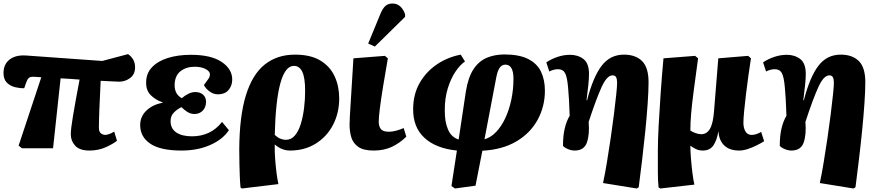

<svg xmlns="http://www.w3.org/2000/svg" viewBox="-26 -843 4970 1093"><path d="M483 14Q427 14 402 -13.5Q377 -41 377 -78Q377 -108 389.5 -183Q402 -258 427 -390Q400 -392 373 -394Q346 -396 319 -397L276 1H99L80 -14L209 -403Q196 -404 184 -405Q172 -406 162 -406Q144 -406 136.5 -398Q129 -390 122 -370L112 -341Q88 -340 60.5 -346.5Q33 -353 13.5 -372Q-6 -391 -6 -428Q-6 -477 28.5 -504Q63 -531 123 -527L556 -496L703 -535Q743 -507 743 -460Q743 -420 715 -399Q687 -378 652 -378Q635 -378 607 -380Q579 -382 547 -383Q542 -283 539.5 -216.5Q537 -150 537 -115Q537 -93 548.5 -84Q560 -75 574 -75Q580 -75 594.5 -79.5Q609 -84 624 -94L640 -42Q620 -25 577.5 -5.5Q535 14 483 14Z M1007 14Q887 14 829.5 -25Q772 -64 772 -131Q772 -180 808 -214Q844 -248 900 -258V-260Q858 -275 831.5 -302Q805 -329 806 -374Q806 -425 839 -460Q872 -495 929.5 -513Q987 -531 1061 -531Q1176 -531 1236.5 -490Q1297 -449 1296 -388Q1295 -353 1274 -329.5Q1253 -306 1215 -306Q1188 -306 1165.5 -323.5Q1143 -341 1135 -359Q1153 -383 1161 -395Q1169 -407 1169 -420Q1169 -437 1144.5 -450Q1120 -463 1082 -463Q1034 -463 1001.5 -437.5Q969 -412 968 -359Q968 -306 1009 -284Q1026 -299 1046 -309Q1066 -319 1086 -319Q1113 -319 1130 -304Q1147 -289 1147 -262Q1146 -231 1127.5 -212.5Q1109 -194 1081 -194Q1059 -194 1040.5 -206Q1022 -218 1007 -233Q985 -223 965 -203.5Q945 -184 945 -154Q945 -111 977.5 -89Q1010 -67 1067 -67Q1119 -67 1162 -87Q1205 -107 1238 -149L1277 -102Q1242 -49 1170.5 -17.5Q1099 14 1007 14Z M1351 230 1343 224Q1340 189 1339 157.5Q1338 126 1337 90.5Q1336 55 1336 8Q1337 -182 1374 -301Q1411 -420 1481.5 -476Q1552 -532 1653 -532Q1742 -532 1797.5 -498.5Q1853 -465 1879 -408.5Q1905 -352 1905 -283Q1905 -200 1870 -132.5Q1835 -65 1771.5 -25.5Q1708 14 1625 14Q1578 14 1539 -20H1538Q1537 15 1540 57.5Q1543 100 1548 139.5Q1553 179 1559 205ZM1601 -47Q1632 -47 1653 -72Q1674 -97 1686.5 -138Q1699 -179 1705 -228Q1711 -277 1711 -325Q1711 -400 1695 -434Q1679 -468 1647 -468Q1548 -468 1538 -75Q1554 -60 1570 -53.5Q1586 -47 1601 -47Z M2101 14Q2043 14 2013.5 -7Q1984 -28 1974 -61Q1964 -94 1964 -132Q1964 -162 1970 -252.5Q1976 -343 1986 -511L2165 -525L2182 -511Q2167 -425 2155 -352Q2143 -279 2136.5 -226.5Q2130 -174 2130 -150Q2130 -124 2142 -108.5Q2154 -93 2188 -93Q2208 -93 2231 -99.5Q2254 -106 2272 -114L2287 -65Q2248 -27 2203.5 -6.5Q2159 14 2101 14ZM2108 -578 2070 -595 2140 -765Q2153 -796 2168.5 -809.5Q2184 -823 2208 -823Q2235 -823 2253 -806Q2271 -789 2280 -762V-747Z M2564 230 2544 216 2575 14Q2455 2 2389.5 -59Q2324 -120 2326 -226Q2327 -309 2364 -372.5Q2401 -436 2462 -477Q2523 -518 2597 -532L2621 -493Q2593 -474 2566.5 -434.5Q2540 -395 2523 -339.5Q2506 -284 2506 -218Q2505 -150 2524.5 -105.5Q2544 -61 2585 -49L2626 -322Q2639 -403 2669.5 -449Q2700 -495 2745 -514Q2790 -533 2846 -533Q2929 -533 2980 -507.5Q3031 -482 3053.5 -435.5Q3076 -389 3076 -327Q3076 -237 3034.5 -161Q2993 -85 2913.5 -38Q2834 9 2720 15L2681 214ZM2732 -50Q2768 -60 2798.5 -92Q2829 -124 2851 -171.5Q2873 -219 2885 -276.5Q2897 -334 2897 -394Q2897 -475 2851 -475Q2833 -475 2820.5 -460Q2808 -445 2800 -407Z M3599 230 3407 199Q3418 148 3429 81Q3440 14 3450.5 -57Q3461 -128 3469 -192.5Q3477 -257 3482 -304.5Q3487 -352 3487 -372Q3487 -392 3481.5 -403Q3476 -414 3461 -414Q3429 -414 3398.5 -347Q3368 -280 3325 -149Q3331 -77 3315 -31.5Q3299 14 3245 14Q3226 14 3205.5 5Q3185 -4 3179 -13Q3179 -71 3189 -112.5Q3199 -154 3217 -184Q3215 -242 3213 -277Q3211 -312 3208 -344Q3203 -404 3191 -426.5Q3179 -449 3151 -449Q3126 -449 3101 -436L3084 -488Q3112 -507 3147.5 -519Q3183 -531 3219 -531Q3264 -531 3295.5 -507Q3327 -483 3327 -422Q3327 -394 3323 -357.5Q3319 -321 3313 -273L3316 -272Q3350 -404 3398.5 -468Q3447 -532 3526 -532Q3592 -532 3629 -495.5Q3666 -459 3666 -375Q3666 -327 3661 -254Q3656 -181 3647.5 -96.5Q3639 -12 3629 71Q3619 154 3610 223Z M3733 230 3723 224Q3719 185 3719 133.5Q3719 82 3719 13Q3719 -43 3723.5 -128.5Q3728 -214 3735 -313.5Q3742 -413 3751 -511L3931 -525L3948 -511Q3933 -401 3923 -325.5Q3913 -250 3908.5 -197Q3904 -144 3904 -100Q3917 -91 3934.5 -85Q3952 -79 3966 -79Q3998 -79 4016 -110.5Q4034 -142 4039 -213L4063 -511L4233 -525L4249 -511Q4242 -467 4234.5 -412.5Q4227 -358 4220.5 -305Q4214 -252 4210 -209Q4206 -166 4206 -144Q4206 -115 4217.5 -95Q4229 -75 4253 -75Q4278 -75 4307 -92L4324 -39Q4308 -29 4283.5 -16.5Q4259 -4 4232 5Q4205 14 4182 14Q4127 14 4097 -15Q4067 -44 4064 -94H4063Q4055 -44 4035 -15Q4015 14 3975 14Q3952 14 3933.5 4.5Q3915 -5 3905 -13H3904Q3904 18 3907.5 60.5Q3911 103 3916 143Q3921 183 3927 208Z M4833 230 4641 199Q4652 148 4663 81Q4674 14 4684.5 -57Q4695 -128 4703 -192.5Q4711 -257 4716 -304.5Q4721 -352 4721 -372Q4721 -392 4715.5 -403Q4710 -414 4695 -414Q4663 -414 4632.5 -347Q4602 -280 4559 -149Q4565 -77 4549 -31.5Q4533 14 4479 14Q4460 14 4439.5 5Q4419 -4 4413 -13Q4413 -71 4423 -112.5Q4433 -154 4451 -184Q4449 -242 4447 -277Q4445 -312 4442 -344Q4437 -404 4425 -426.5Q4413 -449 4385 -449Q4360 -449 4335 -436L4318 -488Q4346 -507 4381.5 -519Q4417 -531 4453 -531Q4498 -531 4529.5 -507Q4561 -483 4561 -422Q4561 -394 4557 -357.5Q4553 -321 4547 -273L4550 -272Q4584 -404 4632.5 -468Q4681 -532 4760 -532Q4826 -532 4863 -495.5Q4900 -459 4900 -375Q4900 -327 4895 -254Q4890 -181 4881.5 -96.5Q4873 -12 4863 71Q4853 154 4844 223Z"/></svg>

Font: Literata 36pt ExtraBold
Style: Italic
Weight: 800
Italic angle: -2°
Designer: Latin by Veronika Burian and Jose Scaglione. Greek by Irene Vlachou. Cyrillic by Vera Evstafieva
Foundry: TypeTogether
Version: Version 3.002